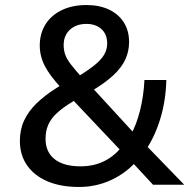

<svg xmlns="http://www.w3.org/2000/svg" viewBox="-20 -734 752 763"><path d="M294 9Q221 9 168.5 -13.5Q116 -36 87.5 -77Q59 -118 59 -174Q59 -219 76 -255.5Q93 -292 125.5 -323.5Q158 -355 204 -384L238 -406L224 -384Q178 -433 158 -472Q138 -511 138 -553Q138 -601 161 -637.5Q184 -674 226 -694Q268 -714 324 -714Q375 -714 413 -696Q451 -678 472 -645Q493 -612 493 -567Q493 -530 478 -497.5Q463 -465 429.5 -434Q396 -403 340 -370L339 -394L519 -198L499 -197Q522 -237 536.5 -295Q551 -353 554 -416H641Q639 -334 617 -262Q595 -190 558 -136L555 -162L712 0H588L500 -95H524Q481 -46 421.5 -18.5Q362 9 294 9ZM300 -73Q353 -73 395 -94Q437 -115 468 -156L467 -128L256 -351L297 -348L267 -329Q229 -306 205.5 -284Q182 -262 171.5 -237.5Q161 -213 161 -182Q161 -130 197 -101.5Q233 -73 300 -73ZM324 -639Q283 -639 258 -616Q233 -593 233 -555Q233 -534 239.5 -516Q246 -498 262.5 -477Q279 -456 307 -424L284 -426Q328 -453 355 -474.5Q382 -496 394 -517Q406 -538 406 -561Q406 -598 383 -618.5Q360 -639 324 -639Z"/></svg>

Font: Nunito Sans 11pt SemiBold
Style: Regular
Weight: 600
Version: Version 3.101;gftools[0.9.27]